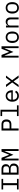

<svg xmlns="http://www.w3.org/2000/svg" viewBox="3504 -4284 792 7840"><g transform="rotate(-90 3900.0 -364.0)"><path d="M84 0V-67H258V-631H84V-698H516V-631H342V-67H516V0Z M688 -698H925Q1015 -698 1066 -649Q1117 -600 1117 -518Q1117 -455 1086.5 -419Q1056 -383 1008 -368V-365Q1067 -351 1105 -312.5Q1143 -274 1143 -201Q1143 -159 1129 -122Q1115 -85 1089.5 -58Q1064 -31 1029.5 -15.5Q995 0 955 0H688ZM930 -73Q988 -73 1021 -99Q1054 -125 1054 -179V-220Q1054 -273 1021 -299.5Q988 -326 930 -326H772V-73ZM916 -395Q969 -395 999 -418.5Q1029 -442 1029 -490V-529Q1029 -577 999 -601Q969 -625 916 -625H772V-395Z M1655 -350V-571H1647L1500 -212L1353 -571H1345V-350V0H1268V-698H1376L1499 -390H1505L1628 -698H1732V0H1655Z M2490 0V-698H2744Q2841 -698 2892 -645Q2943 -592 2943 -497Q2943 -402 2892 -349Q2841 -296 2744 -296H2574V0ZM2574 -369H2742Q2795 -369 2824.5 -395.5Q2854 -422 2854 -471V-523Q2854 -572 2824.5 -598.5Q2795 -625 2742 -625H2574Z M3080 -68H3260V-672H3080V-740H3340V-68H3520V0H3080Z M3909 12Q3853 12 3808.5 -7Q3764 -26 3732.5 -61.5Q3701 -97 3684 -146.5Q3667 -196 3667 -257Q3667 -319 3684.5 -369Q3702 -419 3733 -454.5Q3764 -490 3807.5 -509Q3851 -528 3904 -528Q3956 -528 3998.5 -509Q4041 -490 4071 -456.5Q4101 -423 4117 -377Q4133 -331 4133 -276V-238H3751V-214Q3751 -180 3762 -151Q3773 -122 3793.5 -101Q3814 -80 3843.5 -68.5Q3873 -57 3909 -57Q3961 -57 3999 -81Q4037 -105 4057 -147L4116 -107Q4093 -55 4039.5 -21.5Q3986 12 3909 12ZM3904 -462Q3871 -462 3843 -450Q3815 -438 3794.5 -417Q3774 -396 3762.5 -367.5Q3751 -339 3751 -305V-298H4047V-309Q4047 -343 4036.5 -371Q4026 -399 4007.5 -419.5Q3989 -440 3962.5 -451Q3936 -462 3904 -462Z M4261 0 4453 -262 4266 -516H4362L4440 -407L4502 -321H4506L4566 -407L4643 -516H4735L4546 -263L4740 0H4644L4557 -121L4498 -203H4494L4437 -121L4353 0Z M5855 -350V-571H5847L5700 -212L5553 -571H5545V-350V0H5468V-698H5576L5699 -390H5705L5828 -698H5932V0H5855Z M6300 12Q6246 12 6202.5 -7Q6159 -26 6128.5 -61.5Q6098 -97 6082 -146.5Q6066 -196 6066 -258Q6066 -319 6082 -369Q6098 -419 6128.5 -454.5Q6159 -490 6202.5 -509Q6246 -528 6300 -528Q6354 -528 6397.5 -509Q6441 -490 6471.5 -454.5Q6502 -419 6518 -369Q6534 -319 6534 -258Q6534 -196 6518 -146.5Q6502 -97 6471.5 -61.5Q6441 -26 6397.5 -7Q6354 12 6300 12ZM6300 -57Q6367 -57 6408 -97Q6449 -137 6449 -221V-295Q6449 -379 6408 -419Q6367 -459 6300 -459Q6233 -459 6192 -419Q6151 -379 6151 -295V-221Q6151 -137 6192 -97Q6233 -57 6300 -57Z M6698 0V-516H6778V-432H6782Q6790 -451 6802 -468.5Q6814 -486 6831.5 -499Q6849 -512 6873 -520Q6897 -528 6929 -528Q7010 -528 7059 -476.5Q7108 -425 7108 -331V0H7028V-317Q7028 -388 6997 -422.5Q6966 -457 6906 -457Q6882 -457 6859 -451Q6836 -445 6818 -433Q6800 -421 6789 -402Q6778 -383 6778 -358V0Z M7500 12Q7446 12 7402.5 -7Q7359 -26 7328.5 -61.5Q7298 -97 7282 -146.5Q7266 -196 7266 -258Q7266 -319 7282 -369Q7298 -419 7328.5 -454.5Q7359 -490 7402.5 -509Q7446 -528 7500 -528Q7554 -528 7597.5 -509Q7641 -490 7671.5 -454.5Q7702 -419 7718 -369Q7734 -319 7734 -258Q7734 -196 7718 -146.5Q7702 -97 7671.5 -61.5Q7641 -26 7597.5 -7Q7554 12 7500 12ZM7500 -57Q7567 -57 7608 -97Q7649 -137 7649 -221V-295Q7649 -379 7608 -419Q7567 -459 7500 -459Q7433 -459 7392 -419Q7351 -379 7351 -295V-221Q7351 -137 7392 -97Q7433 -57 7500 -57Z"/></g></svg>

Font: IBM Plex Mono
Style: Regular
Weight: 400
Monospace: yes
Designer: Mike Abbink, Paul van der Laan, Pieter van Rosmalen
Foundry: Bold Monday
Version: Version 2.3